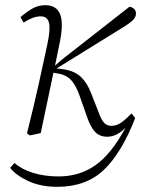

<svg xmlns="http://www.w3.org/2000/svg" viewBox="-20 -515 551 740"><path d="M95 7 84 -1Q110 -105 128 -185.5Q146 -266 162 -342Q175 -401 169 -426.5Q163 -452 137 -452Q121 -452 105.5 -446Q90 -440 71 -428L59 -449Q86 -472 107.5 -483.5Q129 -495 155 -495Q199 -495 212.5 -458Q226 -421 208 -340L192 -262L217 -284L479 -489Q489 -488 496.5 -481Q504 -474 504 -463Q504 -449 492 -437Q480 -425 445 -404L198 -251L209 -250Q262 -245 288.5 -221.5Q315 -198 331 -156L359 -85Q370 -54 381 -42Q392 -30 410 -30Q430 -30 448.5 -43.5Q467 -57 487 -78L501 -60Q449 74 380.5 139.5Q312 205 201 205Q137 205 89.5 183Q42 161 19 132L36 113Q62 137 106.5 151Q151 165 206 165Q286 165 347.5 122Q409 79 464 -23Q430 12 394 12Q364 12 346.5 -6.5Q329 -25 316 -63L289 -140Q273 -187 252.5 -208Q232 -229 194 -233L186 -235L137 -2Z"/></svg>

Font: Source Serif 4 SmText Light
Style: Italic
Weight: 300
Italic angle: -12°
Designer: Frank Grießhammer
Foundry: Adobe
Version: Version 4.005;hotconv 1.1.0;makeotfexe 2.6.0